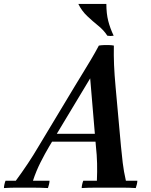

<svg xmlns="http://www.w3.org/2000/svg" viewBox="-84 -951 765 973"><path d="M-64 2Q-64 -6 -61.5 -17Q-59 -28 -56 -35H-4Q29 -80 57 -122Q85 -164 112 -210L298 -519Q313 -544 334 -578Q355 -612 377 -649Q399 -686 417 -720Q428 -722 442 -722.5Q456 -723 470 -722.5Q484 -722 493 -720L373 -554L166 -210Q144 -173 121.5 -128.5Q99 -84 83 -35H167Q167 -28 164.5 -17Q162 -6 159 2Q118 0 83.5 0Q49 0 32 0Q14 0 -7.5 0Q-29 0 -64 2ZM554 -35H612Q612 -28 609.5 -17Q607 -6 604 2Q570 0 541 0Q512 0 471 0Q436 0 400 0Q364 0 330 2Q330 -6 332.5 -17Q335 -28 338 -35H407Q409 -80 408 -123Q407 -166 402 -210L373 -554L493 -720Q492 -670 494 -621.5Q496 -573 502 -508L529 -210Q533 -168 538 -125.5Q543 -83 554 -35ZM431 -233H169L178 -273H440ZM313 -931H455Q455 -882 464.5 -845Q474 -808 492 -770Q476 -767 460 -770Q442 -798 414 -820.5Q386 -843 358 -869.5Q330 -896 313 -931Z"/></svg>

Font: Poltawski Nowy Medium
Style: Italic
Weight: 500
Italic angle: -12°
Version: Version 1.001;gftools[0.9.25]